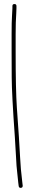

<svg xmlns="http://www.w3.org/2000/svg" viewBox="-20 -709 181 951"><path d="M41.5 -679V-668C41.5 -660.7 40.8 -648.2 39.5 -630.5C38.2 -612.8 37.5 -582.7 37.5 -540V-455C37.5 -425 37.7 -381.8 38 -325.5C38.3 -269.2 43.5 -171 53.5 -31C56.2 6.3 58.2 40.2 59.5 70.5C60.8 100.8 62.8 126.7 65.5 148C68.2 169.3 69.8 185.3 70.5 196L72.5 212C73.2 218.7 76.7 221.8 83 221.5C89.3 221.2 92.5 217.7 92.5 211L90.5 194C84.8 148.5 81.2 107 79.5 69.5C78.2 39.2 76.2 5.3 73.5 -32C70.8 -69.3 67.5 -117.4 63.5 -176.3C59.5 -235.1 57.5 -328 57.5 -455V-540C57.5 -581.3 58.5 -615.5 60.5 -642.5C61.2 -651.5 61.5 -660 61.5 -668V-679C61.5 -685.7 58.2 -689 51.5 -689C44.8 -689 41.5 -685.7 41.5 -679Z"/></svg>

Font: Proton
Style: RgCnd
Weight: 500
Version: Version 1.017